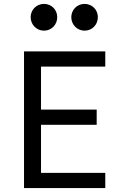

<svg xmlns="http://www.w3.org/2000/svg" viewBox="-20 -963 620 983"><path d="M103 0H519V-78H190V-324H475V-402H190V-622H519V-700H103ZM137 -875C137 -837 167 -806 205 -806C244 -806 273 -837 273 -875C273 -913 244 -943 205 -943C167 -943 137 -913 137 -875ZM345 -875C345 -837 375 -806 413 -806C452 -806 481 -837 481 -875C481 -913 452 -943 413 -943C375 -943 345 -913 345 -875Z"/></svg>

Font: CommitMono-dimboump
Style: Regular
Weight: 400
Monospace: yes
Designer: Eigil Nikolajsen
Foundry: Eigil Nikolajsen
Version: Version 1.143